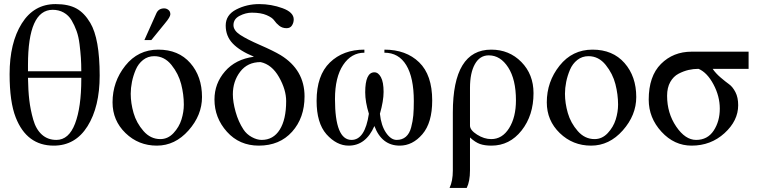

<svg xmlns="http://www.w3.org/2000/svg" viewBox="-20 -703 3715 940"><path d="M468 -333Q468 -180 408.5 -85Q349 10 243 10Q111 10 57 -128Q27 -204 27 -340Q27 -493 86.5 -588Q146 -683 252 -683Q315 -683 354 -661.5Q393 -640 422 -591Q468 -514 468 -333ZM117 -354H378Q378 -390 376 -419.5Q374 -449 369.5 -486Q365 -523 355 -551Q345 -579 330.5 -603.5Q316 -628 292 -641.5Q268 -655 238 -655Q117 -655 117 -385ZM378 -316V-322H117Q118 -259 123.5 -212.5Q129 -166 142.5 -118Q156 -70 185 -44Q214 -18 256 -18Q317 -18 347.5 -98Q378 -178 378 -316Z M687 -507 746 -639Q757 -662 784 -662Q795 -662 804.5 -654.5Q814 -647 814 -633Q814 -620 787 -588L721 -507ZM969 -228Q969 -139 903 -64.5Q837 10 748 10Q658 10 594.5 -51.5Q531 -113 531 -202Q531 -303 593.5 -381.5Q656 -460 755 -460Q854 -460 911.5 -394.5Q969 -329 969 -228ZM880 -191Q880 -240 867 -291Q854 -342 819.5 -385Q785 -428 735 -428Q704 -428 680.5 -409.5Q657 -391 644.5 -361.5Q632 -332 626 -302Q620 -272 620 -244Q620 -198 634 -149.5Q648 -101 682.5 -61.5Q717 -22 765 -22Q802 -22 829.5 -51.5Q857 -81 868.5 -118Q880 -155 880 -191Z M1222 -425V-426Q1154 -454 1119.5 -490Q1085 -526 1085 -578Q1085 -630 1136.5 -656.5Q1188 -683 1249 -683Q1308 -683 1363 -663Q1418 -643 1418 -608Q1418 -592 1409.5 -578.5Q1401 -565 1383 -565Q1362 -565 1347 -577Q1332 -589 1322.5 -603Q1313 -617 1285 -629Q1257 -641 1213 -641Q1183 -641 1153 -625.5Q1123 -610 1123 -580Q1123 -554 1155.5 -532.5Q1188 -511 1253.5 -482.5Q1319 -454 1354 -433Q1471 -361 1471 -231Q1471 -126 1410 -58Q1349 10 1247 10Q1152 10 1091 -58Q1030 -126 1030 -216Q1030 -294 1081.5 -353.5Q1133 -413 1222 -425ZM1381 -208Q1381 -264 1346 -325.5Q1311 -387 1256 -399Q1192 -399 1156 -352Q1120 -305 1120 -241Q1120 -204 1133.5 -155.5Q1147 -107 1172 -69Q1187 -46 1212.5 -32Q1238 -18 1261 -18Q1318 -18 1349.5 -68Q1381 -118 1381 -208Z M1862 -445V-460Q1968 -460 2032 -398Q2096 -336 2096 -211Q2096 -102 2048 -46Q2000 10 1937 10Q1849 10 1813 -86Q1771 10 1687 10Q1628 10 1578 -46Q1530 -101 1530 -209Q1530 -334 1595 -397Q1660 -460 1764 -460V-445Q1700 -445 1660 -385Q1620 -325 1620 -218Q1620 -18 1701 -18Q1767 -18 1786 -146Q1768 -204 1768 -251Q1768 -349 1813 -349Q1832 -349 1845 -325Q1858 -301 1858 -253Q1858 -209 1840 -146Q1846 -88 1870 -53Q1894 -18 1922 -18Q1949 -18 1967 -33.5Q1985 -49 1993 -79.5Q2001 -110 2003.5 -138.5Q2006 -167 2006 -208Q2006 -323 1969 -384Q1932 -445 1862 -445Z M2197 132V-152Q2197 -460 2385 -460Q2473 -460 2532.5 -399.5Q2592 -339 2592 -247Q2592 -138 2533.5 -64Q2475 10 2386 10Q2353 10 2330 2Q2307 -6 2281 -30V131Q2281 185 2265 217H2181Q2197 183 2197 132ZM2281 -273V-88Q2281 -66 2315.5 -44Q2350 -22 2385 -22Q2439 -22 2472.5 -75.5Q2506 -129 2506 -212Q2506 -314 2468 -373Q2430 -432 2373 -432Q2329 -432 2305 -389Q2281 -346 2281 -273Z M3095 -228Q3095 -139 3029 -64.5Q2963 10 2874 10Q2784 10 2720.5 -51.5Q2657 -113 2657 -202Q2657 -303 2719.5 -381.5Q2782 -460 2881 -460Q2980 -460 3037.5 -394.5Q3095 -329 3095 -228ZM3006 -191Q3006 -240 2993 -291Q2980 -342 2945.5 -385Q2911 -428 2861 -428Q2830 -428 2806.5 -409.5Q2783 -391 2770.5 -361.5Q2758 -332 2752 -302Q2746 -272 2746 -244Q2746 -198 2760 -149.5Q2774 -101 2808.5 -61.5Q2843 -22 2891 -22Q2928 -22 2955.5 -51.5Q2983 -81 2994.5 -118Q3006 -155 3006 -191Z M3645 -366H3469Q3484 -344 3508 -323.5Q3532 -303 3549.5 -290.5Q3567 -278 3580.5 -252Q3594 -226 3594 -188Q3594 -112 3527 -51Q3460 10 3366 10Q3281 10 3218.5 -58Q3156 -126 3156 -215Q3156 -330 3216 -390Q3276 -450 3366 -450H3645ZM3504 -171Q3504 -232 3473 -290Q3442 -348 3400 -366Q3375 -366 3351 -360.5Q3327 -355 3302 -342Q3277 -329 3261.5 -301.5Q3246 -274 3246 -234Q3246 -149 3290.5 -83.5Q3335 -18 3388 -18Q3444 -18 3474 -63.5Q3504 -109 3504 -171Z"/></svg>

Font: STIX Math
Style: Regular
Weight: 400
Designer: MicroPress Inc., with final additions and corrections provided by Coen Hoffman, Elsevier (retired)
Version: Version 1.1.1